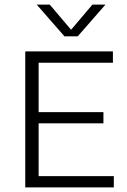

<svg xmlns="http://www.w3.org/2000/svg" viewBox="-20 -820 554 840"><path d="M90.5 0V-595H474V-545.5H149V-49.5H478V0ZM128.5 -280.5V-329.5H432.5V-280.5ZM262 -661 140.5 -800H197.5L298.5 -681H283.5L384.5 -800H441.5L320 -661Z"/></svg>

Font: Encode Sans SC Condensed Thin Light
Style: Regular
Weight: 300
Version: Version 3.002